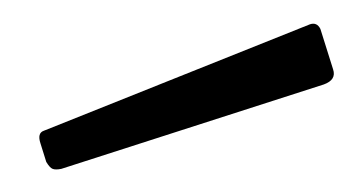

<svg xmlns="http://www.w3.org/2000/svg" viewBox="-20 -776 315 166"><path d="M257 -751 268 -716Q271 -707 260 -703L33 -630Q28 -629 25.5 -630Q23 -631 20 -636L15 -652Q12 -661 18 -663L248 -755Q254 -757 257 -751Z"/></svg>

Font: Libre Franklin Thin ExtraLight
Style: Regular
Weight: 250
Version: Version 3.000